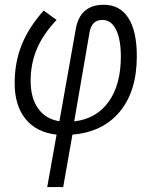

<svg xmlns="http://www.w3.org/2000/svg" viewBox="-20 -547 626 792"><path d="M240.7 224.6H174.8L213.4 8.3Q129.9 -1 85.2 -56.4Q40.5 -111.8 40.5 -203.6Q40.5 -289.6 69.3 -361.6Q98.1 -433.6 160.2 -503.4L213.4 -464.8Q157.7 -405.8 132.1 -345.2Q106.4 -284.7 106.4 -213.4Q106.4 -142.6 137.5 -99.1Q168.5 -55.7 225.1 -46.9L292.5 -426.8Q309.6 -527.3 408.2 -527.3Q474.6 -527.3 509.5 -472.9Q544.4 -418.5 544.4 -315.4Q544.4 -171.4 474.4 -86.7Q404.3 -2 278.8 8.3ZM286.1 -46.4Q377 -56.6 427.7 -126.7Q478.5 -196.8 478.5 -314Q478.5 -384.3 458.7 -424.6Q439 -464.8 401.4 -464.8Q357.9 -464.8 349.1 -412.1Z"/></svg>

Font: Cascadia Code Light
Style: Italic
Weight: 300
Italic angle: -10°
Monospace: yes
Designer: Aaron Bell
Foundry: Saja Typeworks
Version: Version 2404.023; ttfautohint (v1.8.4)